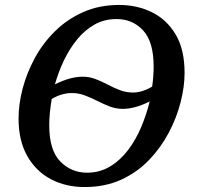

<svg xmlns="http://www.w3.org/2000/svg" viewBox="-20 -745 796 776"><path d="M322 11Q246 11 186 -20.5Q126 -52 90.5 -114Q55 -176 55 -266Q55 -324 71.5 -387Q88 -450 120.5 -510Q153 -570 202 -618.5Q251 -667 316 -696Q381 -725 462 -725Q533 -725 593 -696Q653 -667 689.5 -606.5Q726 -546 726 -450Q726 -395 710 -332Q694 -269 662 -208.5Q630 -148 582 -98Q534 -48 469 -18.5Q404 11 322 11ZM518 -371Q535 -371 555 -377Q575 -383 595 -395Q598 -416 599.5 -436.5Q601 -457 601 -476Q601 -576 558.5 -622Q516 -668 451 -668Q402 -668 362.5 -646Q323 -624 292 -586Q261 -548 238.5 -501Q216 -454 202 -404Q264 -435 314 -435Q341 -435 366 -425.5Q391 -416 415.5 -403Q440 -390 465 -380.5Q490 -371 518 -371ZM332 -47Q383 -47 424.5 -72Q466 -97 497.5 -138.5Q529 -180 550.5 -231Q572 -282 585 -335Q553 -319 526 -312Q499 -305 476 -305Q448 -305 422.5 -315Q397 -325 372.5 -337.5Q348 -350 322.5 -359.5Q297 -369 270 -369Q252 -369 231.5 -363.5Q211 -358 189 -345Q179 -285 179 -239Q179 -138 223.5 -92.5Q268 -47 332 -47Z"/></svg>

Font: Noto Serif Medium
Style: Italic
Weight: 500
Italic angle: -12°
Designer: Monotype Design Team
Foundry: Monotype Imaging Inc.
Version: Version 2.014; ttfautohint (v1.8.4.7-5d5b)